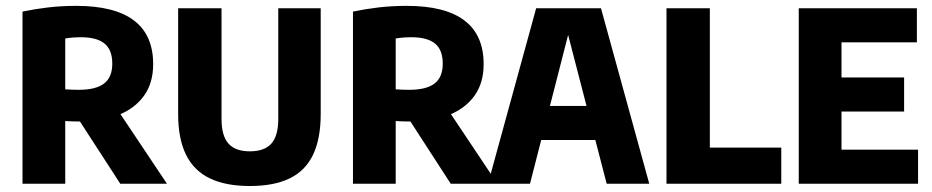

<svg xmlns="http://www.w3.org/2000/svg" viewBox="-20 -623 3159 651"><path d="M56.3 0V-583.7Q97.8 -592.4 142.8 -597.8Q187.9 -603.1 238.9 -603.1Q368.5 -603.1 433.9 -553.8Q499.3 -504.4 499.3 -406Q499.6 -342.2 468.5 -298.7Q437.3 -255.2 381.6 -233.1Q325.9 -211 252.5 -211Q238.6 -211 225.9 -211.4Q213.1 -211.8 201.2 -212.6V0ZM387.8 0 211.9 -271.6H364.7L546.1 0ZM247 -318.5Q305.5 -318.5 333.1 -340Q360.7 -361.5 360.7 -407.1Q360.7 -454 334.5 -475.3Q308.2 -496.7 255.1 -496.7Q239.6 -496.7 226.6 -495.7Q213.7 -494.7 201.2 -492.5V-320.1Q214.5 -319.3 224.3 -318.9Q234.1 -318.5 247 -318.5Z M827.3 7.7Q745 7.7 691.1 -18.4Q637.2 -44.5 610.6 -98.6Q584 -152.7 584 -236.8V-595H731.1V-219.9Q731.1 -162.6 754.5 -136.3Q777.9 -109.9 827.2 -109.9Q876.8 -109.9 900.2 -136.3Q923.5 -162.6 923.5 -219.9V-595H1067.4V-236.8Q1067.4 -152.7 1041.6 -98.6Q1015.8 -44.5 962.7 -18.4Q909.6 7.7 827.3 7.7Z M1176.8 0V-583.7Q1218.3 -592.4 1263.3 -597.8Q1308.4 -603.1 1359.4 -603.1Q1489 -603.1 1554.4 -553.8Q1619.8 -504.4 1619.8 -406Q1620.1 -342.2 1589 -298.7Q1557.8 -255.2 1502.1 -233.1Q1446.4 -211 1373 -211Q1359.1 -211 1346.4 -211.4Q1333.6 -211.8 1321.7 -212.6V0ZM1508.3 0 1332.4 -271.6H1485.2L1666.6 0ZM1367.5 -318.5Q1426 -318.5 1453.6 -340Q1481.2 -361.5 1481.2 -407.1Q1481.2 -454 1455 -475.3Q1428.7 -496.7 1375.6 -496.7Q1360.1 -496.7 1347.1 -495.7Q1334.2 -494.7 1321.7 -492.5V-320.1Q1335 -319.3 1344.8 -318.9Q1354.6 -318.5 1367.5 -318.5Z M1634.6 0 1797.9 -595H2017.7L2181.4 0H2037L1899.2 -532.2H1913.4L1777 0ZM1740.5 -148.3 1767.8 -263.9H2046.5L2074.5 -148.3Z M2239.8 0V-595H2386.8V-122.6H2629V0Z M2688.3 0V-595H3088.8V-479.5H2833.2V-115.5H3092.8V0ZM2793.1 -244.8V-360.3H3045.5V-244.8Z"/></svg>

Font: Encode Sans SC Condensed Thin
Style: Regular
Weight: 100
Width: 3
Designer: Multiple Designers
Foundry: Impallari Type
Version: Version 3.002